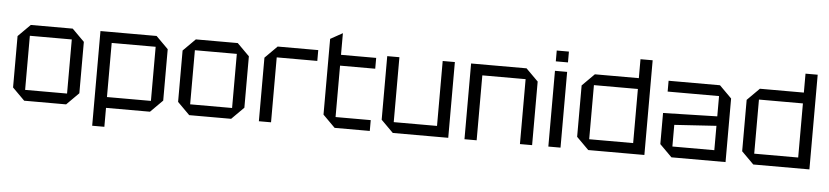

<svg xmlns="http://www.w3.org/2000/svg" viewBox="-47 -992 6105 1414"><g transform="rotate(5 3005.0 -285.0)"><path d="M55 -90V-470L145 -560H455L545 -470V-90L455 0H145ZM145 -80H455V-480H145Z M660 140V-560H1075L1165 -470V-90L1075 0H750V140ZM1075 -480H750V-80H1075Z M1275 -90V-470L1365 -560H1675L1765 -470V-90L1675 0H1365ZM1365 -80H1675V-480H1365Z M1880 0V-470L1970 -560H2270V-480H1970V0Z M2350 -650 2440 -700V-540H2700V-460H2440V-80H2700V0H2440L2350 -90Z M3280 -560V0H2870L2780 -90V-560H2870V-80H3190V-560Z M3400 0V-560H3810L3900 -470V0H3810V-480H3490V0Z M4020 0V-560H4110V0ZM4020 -630V-710H4110V-630Z M4730 -700V0H4315L4225 -90V-470L4315 -560H4640V-700ZM4315 -80H4640V-480H4315Z M4840 -90V-320L5240 -330V-480H4860V-560H5240L5330 -470V0H4930ZM4930 -240V-80H5240V-260Z M5950 -700V0H5535L5445 -90V-470L5535 -560H5860V-700ZM5535 -80H5860V-480H5535Z"/></g></svg>

Font: Tektur
Style: Regular
Weight: 400
Designer: Adam Jagosz
Foundry: Adam Jagosz
Version: Version 1.005;gftools[0.9.30]